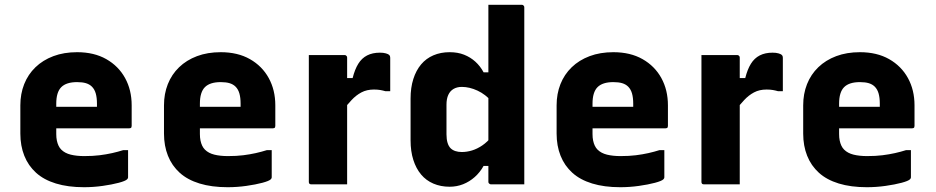

<svg xmlns="http://www.w3.org/2000/svg" viewBox="-20 -770 3910 802"><path d="M302 -552Q373 -552 424 -523Q475 -494 502.5 -444Q530 -394 530 -330V-244Q530 -241 529 -238.5Q528 -236 525.5 -235Q523 -234 520 -234H300Q283 -234 265 -234Q247 -234 230 -234H185V-324H385Q385 -328 385 -330.5Q385 -333 385 -337Q385 -362 380 -379.5Q375 -397 364 -408Q354 -418 339 -422.5Q324 -427 302 -427Q257 -427 236 -406Q215 -385 215 -337V-210Q215 -195 217.5 -183Q220 -171 224.5 -161.5Q229 -152 236 -145Q251 -130 275.5 -124Q300 -118 332 -118Q368 -118 396 -121.5Q424 -125 448.5 -130.5Q473 -136 495 -143H515Q515 -115 515 -86.5Q515 -58 515 -29Q515 -27 514 -25Q513 -23 511 -21Q504 -14 476 -6.5Q448 1 409 6.5Q370 12 331 12Q264 12 213.5 -3.5Q163 -19 130.5 -48.5Q98 -78 81.5 -119.5Q65 -161 65 -212V-330Q65 -378 81 -418.5Q97 -459 128 -489Q159 -519 203 -535.5Q247 -552 302 -552Z M902 -552Q973 -552 1024 -523Q1075 -494 1102.5 -444Q1130 -394 1130 -330V-244Q1130 -241 1129 -238.5Q1128 -236 1125.5 -235Q1123 -234 1120 -234H900Q883 -234 865 -234Q847 -234 830 -234H785V-324H985Q985 -328 985 -330.5Q985 -333 985 -337Q985 -362 980 -379.5Q975 -397 964 -408Q954 -418 939 -422.5Q924 -427 902 -427Q857 -427 836 -406Q815 -385 815 -337V-210Q815 -195 817.5 -183Q820 -171 824.5 -161.5Q829 -152 836 -145Q851 -130 875.5 -124Q900 -118 932 -118Q968 -118 996 -121.5Q1024 -125 1048.5 -130.5Q1073 -136 1095 -143H1115Q1115 -115 1115 -86.5Q1115 -58 1115 -29Q1115 -27 1114 -25Q1113 -23 1111 -21Q1104 -14 1076 -6.5Q1048 1 1009 6.5Q970 12 931 12Q864 12 813.5 -3.5Q763 -19 730.5 -48.5Q698 -78 681.5 -119.5Q665 -161 665 -212V-330Q665 -378 681 -418.5Q697 -459 728 -489Q759 -519 803 -535.5Q847 -552 902 -552Z M1410 -444H1453Q1462 -480 1476.5 -503.5Q1491 -527 1513.5 -538.5Q1536 -550 1567 -550Q1582 -550 1592 -547Q1602 -544 1605 -541Q1608 -538 1609 -535.5Q1610 -533 1610 -529Q1610 -511 1610 -493.5Q1610 -476 1610 -459Q1610 -442 1610 -424.5Q1610 -407 1610 -389H1590Q1580 -392 1568.5 -394Q1557 -396 1542 -396Q1512 -396 1489.5 -384Q1467 -372 1448.5 -352Q1430 -332 1410 -307ZM1430 0Q1405 0 1380 0Q1355 0 1330.5 0Q1306 0 1281 0Q1278 0 1276 -0.5Q1274 -1 1272.5 -2.5Q1271 -4 1270.5 -6Q1270 -8 1270 -11Q1270 -54 1270 -97Q1270 -140 1270 -183.5Q1270 -227 1270 -270Q1270 -313 1270 -356Q1270 -399 1270 -442Q1270 -469 1270 -494Q1270 -519 1270 -540Q1298 -540 1323.5 -540Q1349 -540 1373 -540Q1397 -540 1419 -540Q1423 -540 1425 -538.5Q1427 -537 1428.5 -535Q1430 -533 1430 -529Q1430 -476 1430 -423Q1430 -370 1430 -317.5Q1430 -265 1430 -212Q1430 -159 1430 -106Q1430 -53 1430 0Z M1858 -552Q1892 -552 1918.5 -541.5Q1945 -531 1965.5 -512.5Q1986 -494 2000 -468H2035V-345Q2008 -376 1974.5 -391.5Q1941 -407 1909 -407Q1889 -407 1874.5 -398.5Q1860 -390 1852.5 -373.5Q1845 -357 1845 -333V-209Q1845 -188 1849.5 -173.5Q1854 -159 1862 -151Q1870 -143 1882 -139Q1894 -135 1909 -135Q1930 -135 1951.5 -141.5Q1973 -148 1994.5 -162.5Q2016 -177 2035 -201V-77H2000Q1985 -50 1963 -30.5Q1941 -11 1914.5 -0.5Q1888 10 1858 10Q1821 10 1790.5 -3Q1760 -16 1739 -41Q1718 -66 1706.5 -102Q1695 -138 1695 -184V-358Q1695 -404 1706.5 -440Q1718 -476 1739 -501Q1760 -526 1790.5 -539Q1821 -552 1858 -552ZM2159 -750Q2163 -750 2165 -748.5Q2167 -747 2168.5 -745Q2170 -743 2170 -739Q2170 -666 2170 -592Q2170 -518 2170 -444Q2170 -370 2170 -296.5Q2170 -223 2170 -149Q2170 -112 2170 -75Q2170 -38 2170 0Q2153 0 2135.5 0Q2118 0 2100.5 0Q2083 0 2065.5 0Q2048 0 2031 0Q2028 0 2025.5 -1.5Q2023 -3 2021.5 -5Q2020 -7 2020 -11Q2020 -91 2020 -171Q2020 -251 2020 -330.5Q2020 -410 2020 -490Q2020 -570 2020 -650Q2020 -675 2020 -700Q2020 -725 2020 -750Q2037 -750 2054.5 -750Q2072 -750 2089.5 -750Q2107 -750 2124.5 -750Q2142 -750 2159 -750Z M2542 -552Q2613 -552 2664 -523Q2715 -494 2742.5 -444Q2770 -394 2770 -330V-244Q2770 -241 2769 -238.5Q2768 -236 2765.5 -235Q2763 -234 2760 -234H2540Q2523 -234 2505 -234Q2487 -234 2470 -234H2425V-324H2625Q2625 -328 2625 -330.5Q2625 -333 2625 -337Q2625 -362 2620 -379.5Q2615 -397 2604 -408Q2594 -418 2579 -422.5Q2564 -427 2542 -427Q2497 -427 2476 -406Q2455 -385 2455 -337V-210Q2455 -195 2457.5 -183Q2460 -171 2464.5 -161.5Q2469 -152 2476 -145Q2491 -130 2515.5 -124Q2540 -118 2572 -118Q2608 -118 2636 -121.5Q2664 -125 2688.5 -130.5Q2713 -136 2735 -143H2755Q2755 -115 2755 -86.5Q2755 -58 2755 -29Q2755 -27 2754 -25Q2753 -23 2751 -21Q2744 -14 2716 -6.5Q2688 1 2649 6.5Q2610 12 2571 12Q2504 12 2453.5 -3.5Q2403 -19 2370.5 -48.5Q2338 -78 2321.5 -119.5Q2305 -161 2305 -212V-330Q2305 -378 2321 -418.5Q2337 -459 2368 -489Q2399 -519 2443 -535.5Q2487 -552 2542 -552Z M3050 -444H3093Q3102 -480 3116.5 -503.5Q3131 -527 3153.5 -538.5Q3176 -550 3207 -550Q3222 -550 3232 -547Q3242 -544 3245 -541Q3248 -538 3249 -535.5Q3250 -533 3250 -529Q3250 -511 3250 -493.5Q3250 -476 3250 -459Q3250 -442 3250 -424.5Q3250 -407 3250 -389H3230Q3220 -392 3208.5 -394Q3197 -396 3182 -396Q3152 -396 3129.5 -384Q3107 -372 3088.5 -352Q3070 -332 3050 -307ZM3070 0Q3045 0 3020 0Q2995 0 2970.5 0Q2946 0 2921 0Q2918 0 2916 -0.5Q2914 -1 2912.5 -2.5Q2911 -4 2910.5 -6Q2910 -8 2910 -11Q2910 -54 2910 -97Q2910 -140 2910 -183.5Q2910 -227 2910 -270Q2910 -313 2910 -356Q2910 -399 2910 -442Q2910 -469 2910 -494Q2910 -519 2910 -540Q2938 -540 2963.5 -540Q2989 -540 3013 -540Q3037 -540 3059 -540Q3063 -540 3065 -538.5Q3067 -537 3068.5 -535Q3070 -533 3070 -529Q3070 -476 3070 -423Q3070 -370 3070 -317.5Q3070 -265 3070 -212Q3070 -159 3070 -106Q3070 -53 3070 0Z M3572 -552Q3643 -552 3694 -523Q3745 -494 3772.5 -444Q3800 -394 3800 -330V-244Q3800 -241 3799 -238.5Q3798 -236 3795.5 -235Q3793 -234 3790 -234H3570Q3553 -234 3535 -234Q3517 -234 3500 -234H3455V-324H3655Q3655 -328 3655 -330.5Q3655 -333 3655 -337Q3655 -362 3650 -379.5Q3645 -397 3634 -408Q3624 -418 3609 -422.5Q3594 -427 3572 -427Q3527 -427 3506 -406Q3485 -385 3485 -337V-210Q3485 -195 3487.5 -183Q3490 -171 3494.5 -161.5Q3499 -152 3506 -145Q3521 -130 3545.5 -124Q3570 -118 3602 -118Q3638 -118 3666 -121.5Q3694 -125 3718.5 -130.5Q3743 -136 3765 -143H3785Q3785 -115 3785 -86.5Q3785 -58 3785 -29Q3785 -27 3784 -25Q3783 -23 3781 -21Q3774 -14 3746 -6.5Q3718 1 3679 6.5Q3640 12 3601 12Q3534 12 3483.5 -3.5Q3433 -19 3400.5 -48.5Q3368 -78 3351.5 -119.5Q3335 -161 3335 -212V-330Q3335 -378 3351 -418.5Q3367 -459 3398 -489Q3429 -519 3473 -535.5Q3517 -552 3572 -552Z"/></svg>

Font: Recursive ExtraBold
Style: Regular
Weight: 800
Version: Version 1.085